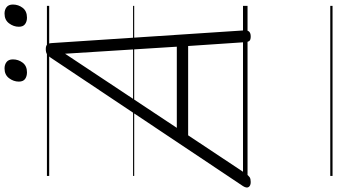

<svg xmlns="http://www.w3.org/2000/svg" viewBox="-391 -772 1487 847"><g transform="rotate(-90 352.5 -348.5)"><path d="M-27 14Q-43 14 -49 5Q-55 -4 -45 -20L522 -869Q530 -880 537.5 -885Q545 -890 560 -890Q573 -890 579 -884.5Q585 -879 586 -863L642 -14Q643 0 636.5 7Q630 14 615 14Q601 14 596 8.5Q591 3 590 -10L573 -262H179L11 -9Q1 5 -6 9.5Q-13 14 -27 14ZM212 -312H570L539 -805ZM457 -973Q439 -973 427.5 -981.5Q416 -990 416 -1009Q416 -1032 431 -1052Q446 -1072 474 -1072Q491 -1072 502.5 -1063Q514 -1054 514 -1035Q514 -1011 499.5 -992Q485 -973 457 -973ZM698 -973Q681 -973 669.5 -981.5Q658 -990 658 -1009Q658 -1032 673 -1052Q688 -1072 716 -1072Q733 -1072 744.5 -1063Q756 -1054 756 -1035Q756 -1011 741.5 -992Q727 -973 698 -973ZM0 365H750V375H0ZM0 -20H750V0H0ZM0 -505H750V-500H0ZM0 -885H750V-875H0Z"/></g></svg>

Font: Playwrite DK Uloopet Guides
Style: Regular
Weight: 400
Designer: Veronika Burian, José Scaglione
Foundry: TypeTogether
Version: Version 1.003